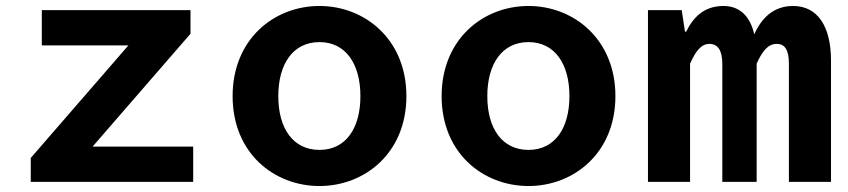

<svg xmlns="http://www.w3.org/2000/svg" viewBox="-20 -609 2840 643"><path d="M83 -80V0H627V-118H290L618 -496V-575H120V-457H410Z M759 -287C759 -96 898 14 1050 14C1201 14 1341 -96 1341 -287C1341 -478 1201 -589 1050 -589C898 -589 759 -478 759 -287ZM1187 -287C1187 -178 1137 -107 1050 -107C962 -107 912 -178 912 -287C912 -396 962 -468 1050 -468C1137 -468 1187 -396 1187 -287Z M1459 -287C1459 -96 1598 14 1750 14C1901 14 2041 -96 2041 -287C2041 -478 1901 -589 1750 -589C1598 -589 1459 -478 1459 -287ZM1887 -287C1887 -178 1837 -107 1750 -107C1662 -107 1612 -178 1612 -287C1612 -396 1662 -468 1750 -468C1837 -468 1887 -396 1887 -287Z M2150 -575V0H2291V-396C2311 -440 2329 -462 2356 -462C2384 -462 2399 -440 2399 -395V0H2514V-396C2534 -440 2553 -462 2581 -462C2610 -462 2622 -440 2622 -395V0H2763V-406C2763 -521 2718 -589 2636 -589C2570 -589 2530 -548 2506 -494C2492 -556 2456 -589 2403 -589C2337 -589 2301 -550 2278 -503H2274L2263 -575Z"/></svg>

Font: Kawkab Mono
Style: Bold
Weight: 700
Monospace: yes
Designer: Abdullah Arif
Foundry: Abdullah Arif
Version: Version 1.000;PS 000.500;hotconv 1.0.88;makeotf.lib2.5.64775